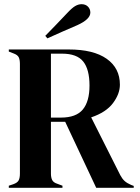

<svg xmlns="http://www.w3.org/2000/svg" viewBox="-20 -896 668 916"><path d="M22 0V-10L43 -17Q63 -24 69 -35.5Q75 -47 75 -68V-591Q75 -611 69.5 -622.5Q64 -634 45 -641L22 -650V-660H308Q426 -660 489 -615.5Q552 -571 552 -492Q552 -448 519 -404Q486 -360 415 -336L554 -60Q563 -43 574.5 -32.5Q586 -22 605 -14L618 -9V0H439L291 -315H223V-68Q223 -49 229 -37Q235 -25 254 -19L278 -10V0ZM223 -335H271Q343 -335 375 -373.5Q407 -412 407 -488Q407 -565 377 -602.5Q347 -640 276 -640H223ZM196 -725Q222 -751 248 -778.5Q274 -806 298 -831Q323 -858 338.5 -867Q354 -876 369 -876Q388 -876 399.5 -864.5Q411 -853 411 -836Q411 -804 349 -776Q312 -760 277.5 -745Q243 -730 206 -713Z"/></svg>

Font: DeepMind Serif Display
Style: Regular
Weight: 400
Designer: Frank Grießhammer / Modifications: Colophon Foundry
Foundry: Colophon Foundry
Version: Version 5.003; ttfautohint (v1.8.2)